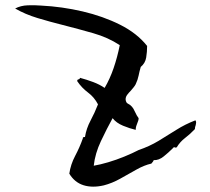

<svg xmlns="http://www.w3.org/2000/svg" viewBox="-20 -691 790 723"><path d="M716 -238Q719 -233 718.5 -229Q718 -225 717 -220Q716 -217 715 -213.5Q714 -210 714 -205Q696 -186 677 -171.5Q658 -157 646 -137Q643 -134 638 -136Q636 -137 635 -137Q633 -135 628 -130Q615 -117 596.5 -102Q578 -87 559 -88Q558 -84 550 -75Q523 -69 493 -52Q463 -35 432.5 -18Q402 -1 371 7Q328 17 294.5 6.5Q261 -4 241 -37Q246 -72 263 -104Q280 -136 292 -170Q291 -175 298 -175Q300 -175 300 -175Q305 -207 321 -237Q337 -267 349 -298Q335 -325 311.5 -342.5Q288 -360 271 -385Q270 -391 275 -392Q281 -393 281 -398Q307 -391 331 -382Q355 -373 374 -360Q394 -394 408 -435Q422 -476 431 -521Q387 -550 331 -566Q275 -582 216 -597Q168 -609 121.5 -623Q75 -637 37 -659Q58 -670 84 -671Q110 -672 135 -670Q214 -666 291 -648Q368 -630 432 -598Q496 -566 534 -518Q534 -496 530.5 -474.5Q527 -453 510 -439Q505 -422 502 -406.5Q499 -391 491 -374Q488 -368 483 -362Q478 -356 473 -350Q465 -342 459 -334Q453 -326 453 -317Q454 -304 462 -300.5Q470 -297 477 -289Q482 -284 488.5 -269.5Q495 -255 502 -246Q502 -241 500.5 -236.5Q499 -232 497 -227Q495 -222 493 -216Q491 -210 491 -202Q469 -207 443.5 -217.5Q418 -228 404 -246Q382 -206 360 -159.5Q338 -113 333 -67Q357 -71 387.5 -80Q418 -89 448.5 -101.5Q479 -114 502 -126Q543 -140 577 -160.5Q611 -181 644 -202Q677 -223 716 -238Z"/></svg>

Font: Yuji Boku
Style: Regular
Weight: 400
Designer: Kataoka Yuji
Foundry: Kinuta Font Factory
Version: Version 3.002